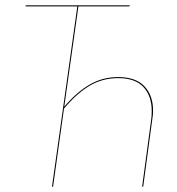

<svg xmlns="http://www.w3.org/2000/svg" viewBox="-20 -700 665 720"><path d="M554 -285Q554 -269 551 -252L517 0H513L547 -252Q549 -263 549 -284Q549 -340 518 -373.5Q487 -407 423 -407Q365 -407 317 -379Q269 -351 220 -293L179 0H175L270 -676H76V-680H467L465 -676H274L221 -300Q268 -355 316.5 -383Q365 -411 423 -411Q489 -411 521.5 -376.5Q554 -342 554 -285Z"/></svg>

Font: Fira Sans Condensed Four
Style: Italic
Weight: 100
Width: 3
Italic angle: -8°
Designer: bBox Type GmbH & Carrois Corporate GbR & Edenspiekermann AG
Foundry: bBox Type GmbH & Carrois Corporate GbR & Edenspiekermann AG
Version: Version 4.301